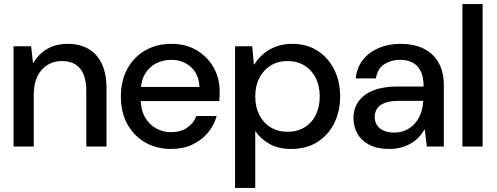

<svg xmlns="http://www.w3.org/2000/svg" viewBox="-20 -725 2458 950"><path d="M47 0V-496H134L143 -415H146Q171 -458 213.5 -483Q256 -508 315 -508Q374 -508 417 -483.5Q460 -459 483.5 -410Q507 -361 507 -286V0H407V-276Q407 -348 376.5 -385.5Q346 -423 286 -423Q246 -423 214.5 -403.5Q183 -384 165 -347Q147 -310 147 -257V0Z M827 12Q754 12 698 -20.5Q642 -53 610 -111Q578 -169 578 -247Q578 -325 609.5 -383.5Q641 -442 697.5 -475Q754 -508 828 -508Q901 -508 954.5 -475.5Q1008 -443 1037.5 -390Q1067 -337 1067 -272Q1067 -262 1066.5 -250Q1066 -238 1065 -225H651V-295H967Q964 -358 924.5 -393.5Q885 -429 827 -429Q786 -429 751.5 -411Q717 -393 696.5 -357.5Q676 -322 676 -267V-239Q676 -184 696.5 -146.5Q717 -109 752 -90Q787 -71 826 -71Q873 -71 905 -92.5Q937 -114 952 -151H1052Q1039 -104 1008 -67.5Q977 -31 931.5 -9.5Q886 12 827 12Z M1143 205V-496H1228L1236 -407H1239Q1259 -439 1287 -461.5Q1315 -484 1350 -496Q1385 -508 1427 -508Q1498 -508 1551 -474Q1604 -440 1633.5 -381Q1663 -322 1663 -248Q1663 -174 1633.5 -115Q1604 -56 1550 -22Q1496 12 1420 12Q1356 12 1311.5 -14Q1267 -40 1243 -77V205ZM1403 -73Q1451 -73 1487 -95Q1523 -117 1542.5 -156.5Q1562 -196 1562 -248Q1562 -300 1542.5 -339Q1523 -378 1487 -400.5Q1451 -423 1403 -423Q1355 -423 1319 -400.5Q1283 -378 1263 -339Q1243 -300 1243 -248Q1243 -196 1263 -156.5Q1283 -117 1319 -95Q1355 -73 1403 -73Z M1907 12Q1847 12 1807.5 -8.5Q1768 -29 1748.5 -64Q1729 -99 1729 -140Q1729 -189 1754.5 -224Q1780 -259 1828.5 -278Q1877 -297 1945 -297H2076Q2076 -342 2062.5 -371Q2049 -400 2023 -414.5Q1997 -429 1960 -429Q1914 -429 1880.5 -406.5Q1847 -384 1840 -337H1740Q1746 -392 1776 -429.5Q1806 -467 1854 -487.5Q1902 -508 1960 -508Q2031 -508 2079 -483Q2127 -458 2151.5 -412.5Q2176 -367 2176 -305V0H2092L2082 -83H2079Q2066 -60 2048.5 -42.5Q2031 -25 2009 -13Q1987 -1 1961.5 5.5Q1936 12 1907 12ZM1930 -69Q1964 -69 1990.5 -82Q2017 -95 2035.5 -117.5Q2054 -140 2063.5 -168Q2073 -196 2074 -226H1955Q1911 -226 1884.5 -216Q1858 -206 1846 -188Q1834 -170 1834 -146Q1834 -123 1845.5 -105.5Q1857 -88 1878.5 -78.5Q1900 -69 1930 -69Z M2268 0V-705H2368V0Z"/></svg>

Font: DM Sans 36pt Medium
Style: Regular
Weight: 500
Designer: Colophon Foundry, Jonny Pinhorn
Foundry: Colophon Foundry
Version: Version 4.004;gftools[0.9.30]